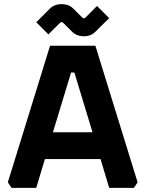

<svg xmlns="http://www.w3.org/2000/svg" viewBox="-20 -912 706 932"><path d="M18 -27 223 -690H443L648 -27L630 0H510L468 -140H198L156 0H36ZM237 -270H429L341 -560H325ZM156 -804 222 -870Q244 -892 279 -892Q314 -892 336 -870L378 -828Q383 -823 387 -823Q391 -823 396 -828L451 -883L510 -824L444 -759Q422 -736 387 -736Q352 -736 329 -759L288 -800Q283 -805 279 -805Q275 -805 270 -800L215 -745Z"/></svg>

Font: Oxanium
Style: Bold
Weight: 700
Designer: Severin Meyer
Version: Version 2.000